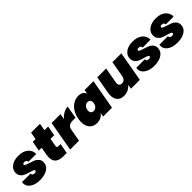

<svg xmlns="http://www.w3.org/2000/svg" viewBox="310 -2045 3397 3397"><g transform="rotate(-45 2008.5 -346.5)"><path d="M526 -177Q526 -90 451.5 -41.5Q377 7 258 7Q135 7 63 -49.5Q-9 -106 6 -195H219Q218 -170 233.5 -158Q249 -146 276 -146Q293 -146 305.5 -154Q318 -162 318 -173Q318 -190 289.5 -202Q261 -214 220 -224.5Q179 -235 138 -251.5Q97 -268 68.5 -303.5Q40 -339 40 -391Q40 -468 107.5 -519.5Q175 -571 285 -571Q405 -571 472 -513.5Q539 -456 536 -369H339Q339 -417 284 -417Q244 -417 244 -391Q244 -375 273 -362.5Q302 -350 343.5 -338.5Q385 -327 426.5 -310Q468 -293 497 -259Q526 -225 526 -177Z M655 -231 681 -379H611L644 -564H714L738 -700H960L936 -564H1028L995 -379H903L876 -227Q870 -189 911 -189H964L930 0H846Q614 0 655 -231Z M1278 -231 1237 0H1015L1115 -564H1337L1319 -460Q1362 -509 1415.5 -538.5Q1469 -568 1522 -568L1481 -331H1418Q1355 -331 1321.5 -309Q1288 -287 1278 -231Z M1786 -571Q1897 -571 1927 -487L1941 -564H2162L2062 0H1841L1855 -77Q1796 7 1684 7Q1583 7 1531 -71Q1479 -149 1502 -282Q1525 -415 1605 -493Q1685 -571 1786 -571ZM1855.5 -212Q1883 -237 1891 -282Q1899 -327 1880.5 -352Q1862 -377 1826 -377Q1790 -377 1762.5 -352Q1735 -327 1727 -282Q1719 -237 1737.5 -212Q1756 -187 1792 -187Q1828 -187 1855.5 -212Z M2859 -564 2759 0H2537L2552 -85Q2478 4 2364 4Q2267 4 2223.5 -61.5Q2180 -127 2200 -237L2258 -564H2479L2426 -265Q2419 -225 2436.5 -201.5Q2454 -178 2490 -178Q2527 -178 2551.5 -201Q2576 -224 2584 -264L2637 -564Z M3385 -177Q3385 -90 3310.5 -41.5Q3236 7 3117 7Q2994 7 2922 -49.5Q2850 -106 2865 -195H3078Q3077 -170 3092.5 -158Q3108 -146 3135 -146Q3152 -146 3164.5 -154Q3177 -162 3177 -173Q3177 -190 3148.5 -202Q3120 -214 3079 -224.5Q3038 -235 2997 -251.5Q2956 -268 2927.5 -303.5Q2899 -339 2899 -391Q2899 -468 2966.5 -519.5Q3034 -571 3144 -571Q3264 -571 3331 -513.5Q3398 -456 3395 -369H3198Q3198 -417 3143 -417Q3103 -417 3103 -391Q3103 -375 3132 -362.5Q3161 -350 3202.5 -338.5Q3244 -327 3285.5 -310Q3327 -293 3356 -259Q3385 -225 3385 -177Z M3964 -177Q3964 -90 3889.5 -41.5Q3815 7 3696 7Q3573 7 3501 -49.5Q3429 -106 3444 -195H3657Q3656 -170 3671.5 -158Q3687 -146 3714 -146Q3731 -146 3743.5 -154Q3756 -162 3756 -173Q3756 -190 3727.5 -202Q3699 -214 3658 -224.5Q3617 -235 3576 -251.5Q3535 -268 3506.5 -303.5Q3478 -339 3478 -391Q3478 -468 3545.5 -519.5Q3613 -571 3723 -571Q3843 -571 3910 -513.5Q3977 -456 3974 -369H3777Q3777 -417 3722 -417Q3682 -417 3682 -391Q3682 -375 3711 -362.5Q3740 -350 3781.5 -338.5Q3823 -327 3864.5 -310Q3906 -293 3935 -259Q3964 -225 3964 -177Z"/></g></svg>

Font: Poppins Black
Style: Italic
Weight: 900
Italic angle: -10°
Designer: Ninad Kale (Devanagari), Jonny Pinhorn (Latin)
Foundry: Indian Type Foundry
Version: Version 3.200;PS 1.000;hotconv 16.6.54;makeotf.lib2.5.65590